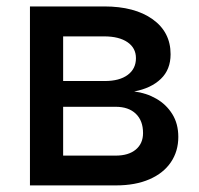

<svg xmlns="http://www.w3.org/2000/svg" viewBox="-20 -562 604 582"><path d="M70.8 0V-542.5H295.9Q388.2 -542.5 442.6 -503.7Q497.1 -464.8 497.1 -397.5Q497.1 -351.1 467.5 -322.8Q438 -294.4 386.7 -284.7Q423.3 -280.3 453.6 -262.9Q483.9 -245.6 502.2 -216.3Q520.5 -187 520.5 -147Q520.5 -103.5 498 -70.3Q475.6 -37.1 433.1 -18.6Q390.6 0 331.1 0ZM171.4 -90.3H330.6Q369.6 -90.3 391.6 -108.6Q413.6 -127 413.6 -158.7Q413.6 -196.3 391.6 -217.3Q369.6 -238.3 330.6 -238.3H171.4ZM171.4 -316.4H297.4Q342.3 -316.4 367.2 -335Q392.1 -353.5 392.1 -385.7Q392.1 -416.5 366.5 -434.1Q340.8 -451.7 295.9 -451.7H171.4Z"/></svg>

Font: Inter 16pt Medium
Style: Regular
Weight: 500
Version: Version 4.001;git-66647c0bb